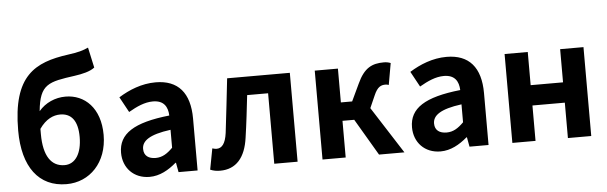

<svg xmlns="http://www.w3.org/2000/svg" viewBox="-51 -1010 3812 1205"><g transform="rotate(-5 1854.5 -407.0)"><path d="M191 -346C232 -405 279 -425 322 -425C391 -425 432 -378 432 -274C432 -171 391 -106 323 -106C239 -106 191 -175 191 -313ZM533 -828C498 -812 470 -804 404 -795C194 -766 51 -694 51 -347C51 -118 150 14 325 14C471 14 583 -100 583 -274C583 -443 486 -534 365 -534C300 -534 238 -507 196 -457C212 -627 269 -636 434 -659C483 -666 532 -677 561 -700Z M848 14C912 14 968 -18 1017 -60H1020L1031 0H1151V-327C1151 -489 1078 -574 936 -574C848 -574 768 -541 702 -500L755 -403C807 -433 857 -456 909 -456C978 -456 1002 -414 1004 -359C779 -335 682 -272 682 -152C682 -57 748 14 848 14ZM896 -101C853 -101 822 -120 822 -164C822 -214 868 -251 1004 -269V-156C969 -121 938 -101 896 -101Z M1292 14C1393 14 1452 -54 1469 -179C1482 -266 1492 -356 1502 -444H1634V0H1781V-560H1386C1373 -446 1361 -332 1347 -219C1338 -152 1315 -125 1282 -125C1271 -125 1263 -128 1255 -130L1230 2C1249 10 1268 14 1292 14Z M2265 -295 2299 -372C2322 -426 2345 -434 2373 -434C2381 -434 2387 -432 2393 -430L2417 -566C2405 -571 2390 -574 2375 -574C2300 -574 2250 -551 2206 -455L2155 -347H2084V-560H1938V0H2084V-231H2158L2294 0H2454Z M2681 14C2745 14 2801 -18 2850 -60H2853L2864 0H2984V-327C2984 -489 2911 -574 2769 -574C2681 -574 2601 -541 2535 -500L2588 -403C2640 -433 2690 -456 2742 -456C2811 -456 2835 -414 2837 -359C2612 -335 2515 -272 2515 -152C2515 -57 2581 14 2681 14ZM2729 -101C2686 -101 2655 -120 2655 -164C2655 -214 2701 -251 2837 -269V-156C2802 -121 2771 -101 2729 -101Z M3134 0H3280V-223H3484V0H3631V-560H3484V-351H3280V-560H3134Z"/></g></svg>

Font: Noto Sans CJK JP Bold
Style: Regular
Weight: 700
Designer: Ryoko NISHIZUKA (kana & ideographs); Paul D. Hunt (Latin, Greek & Cyrillic); Wenlong ZHANG (bopomofo); Sandoll Communica
Foundry: Adobe Systems Incorporated
Version: Version 1.004;PS 1.004;hotconv 1.0.82;makeotf.lib2.5.63406